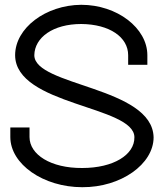

<svg xmlns="http://www.w3.org/2000/svg" viewBox="-20 -760 697 800"><path d="M594 -530V-490H514V-530C514 -605 437 -659 318.5 -660C201.2 -660 124.2 -604 123 -530C123 -401 615 -399 620 -188C620 -76 483.7 21 322.7 20C160.5 20 23 -76 23 -189V-229H103V-189C103 -116 191.5 -59 322.7 -60C452.6 -60 541 -115 540 -188C540 -320 44 -320 43 -530C43 -643 170.2 -739 318.5 -740C468 -740 594 -643 594 -530Z"/></svg>

Font: Nordica Plus
Style: NordicaClassicLtExt
Weight: 300
Version: Version 1.01